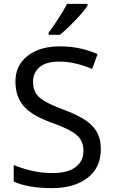

<svg xmlns="http://www.w3.org/2000/svg" viewBox="-20 -964 589 994"><path d="M502 -191Q502 -96 433 -43Q364 10 247 10Q187 10 136 1Q85 -8 51 -24V-110Q87 -94 140.5 -81Q194 -68 251 -68Q331 -68 371.5 -99Q412 -130 412 -183Q412 -218 397 -242Q382 -266 345.5 -286.5Q309 -307 244 -330Q198 -347 163.5 -366.5Q129 -386 106 -411Q83 -436 71.5 -468Q60 -500 60 -542Q60 -599 89 -639.5Q118 -680 169.5 -702Q221 -724 288 -724Q347 -724 396 -713Q445 -702 485 -684L457 -607Q420 -623 376.5 -634Q333 -645 286 -645Q219 -645 185 -616.5Q151 -588 151 -541Q151 -505 166 -481Q181 -457 215 -438Q249 -419 307 -397Q370 -374 413.5 -347.5Q457 -321 479.5 -284Q502 -247 502 -191ZM433 -934Q424 -920 407 -900Q390 -880 369.5 -858.5Q349 -837 328.5 -817.5Q308 -798 290 -784H232V-796Q247 -815 264.5 -841Q282 -867 299 -894.5Q316 -922 327 -944H433Z"/></svg>

Font: Noto Sans Bassa Vah
Style: Regular
Weight: 400
Designer: Monotype Design Team
Foundry: Monotype Imaging Inc.
Version: Version 2.002